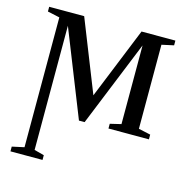

<svg xmlns="http://www.w3.org/2000/svg" viewBox="-101 -554 834 862"><g transform="rotate(15 316.5 -123.0)"><path d="M79.1 -424.8 22.9 -437V-459H185.5L317.4 -126.5L452.1 -459H609.4V-437L553.7 -424.8V-34.2L609.4 -22V0H421.4V-22L472.7 -34.2V-399.9L310.5 0H284.2L126 -398.4V178.7L171.9 190.9V212.9H22.9V190.9L79.1 178.7Z"/></g></svg>

Font: Times New Roman
Style: Regular
Weight: 400
Designer: Steve Matteson
Foundry: Ascender Corporation
Version: Version 2.00.3